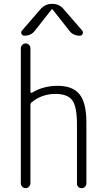

<svg xmlns="http://www.w3.org/2000/svg" viewBox="-20 -975 540 995"><path d="M106.4 -790Q96.7 -790 91.8 -798.8Q86.9 -807.6 93.8 -816.4L188.5 -925.8Q212.9 -955.1 250.5 -955.1Q288.1 -955.1 311.5 -925.8L406.2 -816.4Q412.1 -808.6 408.2 -799.3Q404.3 -790 393.6 -790Q358.4 -790 338.9 -816.4L252 -926.8Q251 -927.7 250 -927.7L248 -926.8L161.1 -816.4Q141.6 -790 106.4 -790ZM87.9 -26.4V-723.6Q87.9 -734.4 95.2 -742.2Q102.5 -750 112.8 -750Q123 -750 130.4 -742.7Q137.7 -735.4 137.7 -723.6V-499Q137.7 -496.1 140.6 -494.6Q143.6 -493.2 146.5 -495.1Q205.1 -530.3 278.3 -530.3Q357.4 -530.3 392.6 -485.8Q427.7 -441.4 427.7 -339.8V-24.4Q427.7 -14.6 420.9 -7.3Q414.1 0 402.8 0Q391.6 0 385.3 -6.8Q378.9 -13.7 378.9 -24.4V-330.1Q378.9 -423.8 354 -456.1Q329.1 -488.3 267.6 -488.3Q197.3 -488.3 144.5 -445.3Q137.7 -440.4 137.7 -430.7V-26.4Q137.7 -15.6 130.4 -7.8Q123 0 112.8 0Q102.5 0 95.2 -7.3Q87.9 -14.6 87.9 -26.4Z"/></svg>

Font: Rounded-X Mgen+ 1mn light
Style: Regular
Weight: 200
Designer: [Source Han Sans]
Ryoko NISHIZUKA  (kana & ideographs); Paul D. Hunt (Latin, Greek & Cyrillic); Wenlong ZHANG  (bopomofo
Version: Version 1.059.20150602